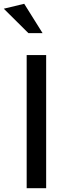

<svg xmlns="http://www.w3.org/2000/svg" viewBox="-65 -995 339 1015"><path d="M179 -704H76V0H179ZM85 -820H160L63 -975L-45 -949Z"/></svg>

Font: Geom
Style: Regular
Weight: 400
Version: Version 1.102